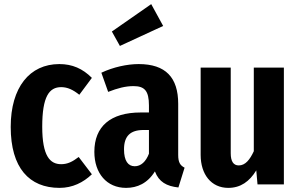

<svg xmlns="http://www.w3.org/2000/svg" viewBox="-20 -895 1453 932"><path d="M268 -584C124 -584 32 -471 32 -279C32 -80 122 17 269 17C332 17 384 -9 426 -49L362 -133C332 -110 308 -98 277 -98C223 -98 185 -137 185 -280C185 -427 219 -472 277 -472C308 -472 335 -459 365 -435L426 -517C381 -562 331 -584 268 -584Z M772 -769 714 -875 523 -742 562 -672ZM845 -143V-391C845 -519 784 -584 653 -584C597 -584 529 -569 472 -542L505 -449C551 -467 589 -477 628 -477C682 -477 703 -454 703 -383V-349H663C516 -349 438 -281 438 -158C438 -54 498 17 592 17C646 17 696 -5 732 -63C751 -12 789 9 846 15L876 -81C855 -92 845 -106 845 -143ZM634 -88C602 -88 582 -114 582 -170C582 -234 612 -264 677 -264H703V-149C688 -110 664 -88 634 -88Z M1358 -567H1212V-161C1193 -120 1171 -92 1139 -92C1113 -92 1100 -112 1100 -151V-567H954V-143C954 -49 1005 17 1088 17C1148 17 1191 -14 1224 -68L1230 0H1358Z"/></svg>

Font: Glow Sans TC Compressed
Style: Bold
Weight: 700
Width: 2
Designer: Ryoko NISHIZUKA (kana, bopomofo & ideographs); Paul D. Hunt (Latin, Greek & Cyrillic); Sandoll Communications, Soo-young
Version: Version 0.93